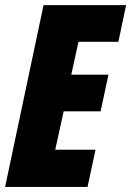

<svg xmlns="http://www.w3.org/2000/svg" viewBox="-25 -734 515 754"><path d="M-4.9 0 146 -713.9H470.2L439.9 -569.8H283.2L254.9 -440.9H400.9L370.1 -296.9H225.1L191.9 -146H350.1L318.8 0Z"/></svg>

Font: Open Sans Condensed ExtraBold
Style: Italic
Weight: 800
Width: 3
Italic angle: -12°
Designer: Monotype Design Team
Foundry: Monotype Imaging Inc.
Version: Version 3.003; ttfautohint (v1.8.4)